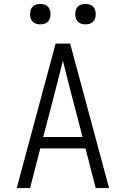

<svg xmlns="http://www.w3.org/2000/svg" viewBox="-20 -957 640 977"><path d="M65 0 263 -735H337L535 0H467L415 -202H185L133 0ZM200 -260H400L340 -490Q330 -529 320 -568.5Q310 -608 300 -648Q290 -608 280 -568.5Q270 -529 260 -490ZM415 -833Q404 -833 394 -836Q384 -839 376.5 -846.5Q369 -854 366 -864Q363 -874 363 -885Q363 -896 366 -906Q369 -916 376.5 -923.5Q384 -931 394 -934Q404 -937 415 -937Q426 -937 436 -934Q446 -931 453.5 -923.5Q461 -916 464 -906Q467 -896 467 -885Q467 -874 464 -864Q461 -854 453.5 -846.5Q446 -839 436 -836Q426 -833 415 -833ZM185 -833Q174 -833 164 -836Q154 -839 146.5 -846.5Q139 -854 136 -864Q133 -874 133 -885Q133 -896 136 -906Q139 -916 146.5 -923.5Q154 -931 164 -934Q174 -937 185 -937Q196 -937 206 -934Q216 -931 223.5 -923.5Q231 -916 234 -906Q237 -896 237 -885Q237 -874 234 -864Q231 -854 223.5 -846.5Q216 -839 206 -836Q196 -833 185 -833Z"/></svg>

Font: Iosevka Aile Light
Style: Regular
Weight: 300
Designer: Belleve Invis
Foundry: Belleve Invis
Version: Version 27.3.5; ttfautohint (v1.8.4)